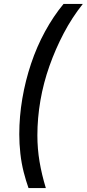

<svg xmlns="http://www.w3.org/2000/svg" viewBox="-20 -762 441 976"><path d="M125 194Q112 158 100.5 113Q89 68 83.5 18.5Q78 -31 78 -79Q78 -170 93.5 -261Q109 -352 138 -438.5Q167 -525 209 -602Q251 -679 303 -742H401Q346 -673 304 -593Q262 -513 231.5 -427Q201 -341 185.5 -251.5Q170 -162 170 -74Q170 -6 181 59.5Q192 125 213 194Z"/></svg>

Font: Montserrat Thin Medium
Style: Italic
Weight: 500
Italic angle: -11.3°
Version: Version 9.000